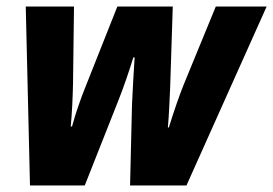

<svg xmlns="http://www.w3.org/2000/svg" viewBox="-20 -569 838 589"><path d="M72 0H240L344 -263C358 -298 376 -350 389 -393H393C390 -350 387 -290 385 -250L379 0H552L798 -549H642L545 -313C529 -274 511 -220 498 -178H495C499 -222 500 -264 502 -301L510 -549H340L240 -297C229 -270 211 -219 201 -181H197C201 -224 203 -268 204 -312L207 -549H59Z"/></svg>

Font: Noto Sans SemiCondensed ExtraBold
Style: Italic
Weight: 800
Width: 4
Italic angle: -12°
Designer: Monotype Design Team
Foundry: Monotype Imaging Inc.
Version: Version 2.013